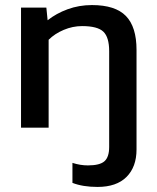

<svg xmlns="http://www.w3.org/2000/svg" viewBox="-20 -504 618 758"><path d="M266 218V139Q297 149 327 149Q374 149 392.5 132.5Q411 116 411 76V-302Q411 -357 388 -379Q365 -401 304 -401Q267 -401 231.5 -386Q196 -371 172 -347V0H63V-474H163L168 -424Q202 -451 247 -467.5Q292 -484 343 -484Q435 -484 477 -441Q519 -398 519 -307V86Q519 155 479.5 194.5Q440 234 365 234Q307 234 266 218Z"/></svg>

Font: Kanit
Style: Regular
Weight: 400
Designer: Katatrad Team
Foundry: Cadson Demak
Version: Version 1.001